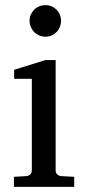

<svg xmlns="http://www.w3.org/2000/svg" viewBox="-20 -728 343 748"><path d="M34.2 0V-39.1L83 -42Q92.3 -43 98.1 -48.8Q104 -54.7 104 -64V-420.9H35.2V-456.1L157.2 -494.1H196.8V-64Q196.8 -54.7 202.9 -48.8Q209 -43 217.8 -42L269 -39.1V0ZM217.8 -647Q217.8 -634.3 213.1 -622.8Q208.5 -611.3 200.2 -603Q191.9 -594.7 180.9 -589.8Q169.9 -585 157.2 -585Q144.5 -585 133.1 -589.8Q121.6 -594.7 113.3 -603Q105 -611.3 100.1 -622.8Q95.2 -634.3 95.2 -647Q95.2 -659.7 100.1 -670.9Q105 -682.1 113.3 -690.4Q121.6 -698.7 133.1 -703.4Q144.5 -708 157.2 -708Q169.9 -708 180.9 -703.4Q191.9 -698.7 200.2 -690.4Q208.5 -682.1 213.1 -670.9Q217.8 -659.7 217.8 -647Z"/></svg>

Font: BabelStone Ogham Bound
Style: Italic
Weight: 400
Italic angle: -30°
Designer: Andrew West
Foundry: BabelStone
Version: Version 2.02 March 14, 2022